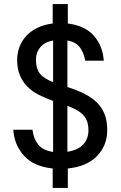

<svg xmlns="http://www.w3.org/2000/svg" viewBox="-20 -820 590 940"><path d="M238 5Q145 -5 97.5 -57.5Q50 -110 45 -185H139Q144 -142 166.5 -113Q189 -84 240 -76V-326Q203 -339 170.5 -355.5Q138 -372 114.5 -395.5Q91 -419 77.5 -451Q64 -483 64 -526Q64 -560 75.5 -590.5Q87 -621 109.5 -645Q132 -669 164.5 -684.5Q197 -700 238 -705V-800H312V-705Q397 -694 440 -644.5Q483 -595 488 -523H397Q391 -561 371.5 -587.5Q352 -614 310 -622V-394Q357 -379 393 -361Q429 -343 454 -318.5Q479 -294 492 -261Q505 -228 505 -183Q505 -108 455.5 -56.5Q406 -5 312 5V100H238ZM413 -181Q413 -205 407.5 -222.5Q402 -240 390 -254Q378 -268 358.5 -279.5Q339 -291 310 -302V-77Q362 -85 387.5 -113Q413 -141 413 -181ZM156 -527Q156 -484 175.5 -459.5Q195 -435 240 -418V-622Q198 -614 177 -588.5Q156 -563 156 -527Z"/></svg>

Font: Golos UI VF
Style: Regular
Weight: 400
Designer: A.Korolkova, Vitaly Kuzmin
Foundry: ParaType Ltd
Version: Version 2.000